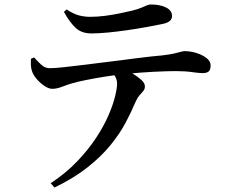

<svg xmlns="http://www.w3.org/2000/svg" viewBox="-20 -776 1040 856"><path d="M206 41Q275 -5 324.5 -57Q374 -109 408.5 -161.5Q443 -214 463.5 -261.5Q484 -309 493 -346Q502 -383 502 -403Q502 -418 494.5 -433Q487 -448 468 -464L525 -474Q550 -461 573 -447Q596 -433 611 -419Q626 -405 626 -391Q626 -379 619 -370.5Q612 -362 602 -351Q592 -340 583 -319Q566 -278 540 -229Q514 -180 473 -129.5Q432 -79 371 -30.5Q310 18 223 60ZM213 -380Q198 -380 179.5 -392Q161 -404 145.5 -421.5Q130 -439 124 -455Q119 -467 118 -482Q117 -497 118 -514L132 -520Q149 -501 165 -486.5Q181 -472 202 -472Q223 -472 265.5 -476.5Q308 -481 363.5 -488Q419 -495 479.5 -502.5Q540 -510 598 -517.5Q656 -525 703 -529Q737 -533 756.5 -537.5Q776 -542 786.5 -545Q797 -548 803 -548Q830 -548 856.5 -539.5Q883 -531 901 -517Q919 -503 919 -485Q919 -465 910.5 -457.5Q902 -450 883 -450Q868 -450 836.5 -454.5Q805 -459 764 -459Q726 -459 665.5 -456Q605 -453 537 -446Q496 -442 449 -434.5Q402 -427 362.5 -419Q323 -411 303 -405Q279 -398 256 -389Q233 -380 213 -380ZM387 -627Q344 -627 317.5 -651.5Q291 -676 265 -723L277 -734Q307 -714 331.5 -707.5Q356 -701 381 -701Q415 -701 449 -705.5Q483 -710 514 -716.5Q545 -723 567 -728Q595 -735 610 -741.5Q625 -748 634.5 -752Q644 -756 652 -756Q694 -756 720.5 -742.5Q747 -729 747 -705Q747 -692 737.5 -683Q728 -674 704 -669Q675 -663 634 -655.5Q593 -648 548 -641.5Q503 -635 461.5 -631Q420 -627 387 -627Z"/></svg>

Font: Noto Serif TC SemiBold
Style: Regular
Weight: 600
Version: Version 2.002-H1;hotconv 1.1.0;makeotfexe 2.6.0